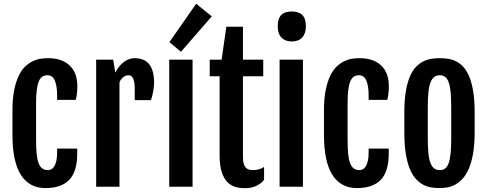

<svg xmlns="http://www.w3.org/2000/svg" viewBox="-20 -988 2578 1016"><path d="M220.2 7.3C276.2 7.3 318.3 -7.2 346.4 -36.4C374.6 -65.5 388.7 -112 388.7 -175.8V-201.7H282.2V-180.7C282.2 -163.1 280.8 -148.4 278.1 -136.5C275.3 -124.6 271.7 -115.1 267.3 -107.9C262.9 -100.7 257.8 -95.6 252 -92.5C246.1 -89.4 240.1 -87.9 233.9 -87.9C221.8 -87.9 211.8 -90.8 203.6 -96.7C195.5 -102.5 189 -111.9 184.1 -124.8C179.2 -137.6 175.8 -154.3 173.8 -174.8C171.9 -195.3 170.9 -220.2 170.9 -249.5V-440.4C170.9 -469.4 172.1 -493.5 174.6 -512.7C177 -531.9 180.7 -547.2 185.8 -558.6C190.8 -570 197.1 -578 204.6 -582.8C212.1 -587.5 220.9 -589.8 231 -589.8C249.2 -589.8 262.3 -580.3 270.3 -561.3C278.2 -542.2 282.2 -515.8 282.2 -481.9V-459.5H380.9C383.5 -469.9 385.5 -480.7 387 -491.9C388.4 -503.2 389.2 -516.6 389.2 -532.2C389.2 -557.3 385.4 -579.1 377.9 -597.7C370.4 -616.2 359.9 -631.6 346.2 -643.8C332.5 -656 316.2 -665.1 297.4 -671.1C278.5 -677.2 257.6 -680.2 234.9 -680.2C223.5 -680.2 210.9 -679.3 197.3 -677.5C183.6 -675.7 169.8 -671.6 155.8 -665.3C141.8 -658.9 128.2 -649.7 115 -637.7C101.8 -625.7 90.1 -609.3 79.8 -588.6C69.6 -568 61.4 -542.4 55.2 -512C49 -481.5 45.9 -445 45.9 -402.3V-275.4C45.9 -180 60.8 -109 90.6 -62.5C120.4 -16 163.6 7.3 220.2 7.3Z M488.8 -672.4V0H612.3V-553.7C617.8 -565.1 624.8 -574 633.1 -580.3C641.4 -586.7 650.4 -589.8 660.2 -589.8C664.7 -589.8 668.9 -588.8 672.9 -586.7C676.8 -584.6 680.2 -580.8 683.1 -575.4C686 -570.1 688.4 -563 690.2 -554.2C692 -545.4 692.9 -534.2 692.9 -520.5V-458H778.8C781.1 -464.8 783.3 -472.4 785.4 -480.7C787.5 -489 789.3 -497.3 790.8 -505.6C792.2 -513.9 793.4 -521.9 794.2 -529.5C795 -537.2 795.4 -543.8 795.4 -549.3C795.4 -592.9 786.9 -625.7 770 -647.5C753.1 -669.3 726.9 -680.2 691.4 -680.2C672.9 -680.2 654.7 -673.8 637 -661.1C619.2 -648.4 603.5 -629.4 589.8 -604L579.1 -672.4Z M875.5 -672.4V0H999V-672.4ZM876.5 -765.1 937.5 -713.9 1100.6 -901.4 1018.1 -968.3Z M1142.1 -584.5V-167.5C1142.1 -131 1145.8 -101.4 1153.1 -78.6C1160.4 -55.8 1170.2 -38 1182.6 -25.1C1195 -12.3 1209.1 -3.6 1225.1 1C1241 5.5 1257.6 7.8 1274.9 7.8C1283.7 7.8 1292.6 7.2 1301.8 5.9C1310.9 4.6 1319.8 2.2 1328.6 -1.2C1337.4 -4.6 1345.9 -9.1 1354.2 -14.6C1362.5 -20.2 1370.3 -27.3 1377.4 -36.1V-104.5C1369 -99.3 1360.1 -95.2 1350.8 -92.3C1341.6 -89.4 1330.9 -87.9 1318.8 -87.9C1311.7 -87.9 1304.9 -88.7 1298.3 -90.3C1291.8 -92 1286.1 -95.3 1281.2 -100.3C1276.4 -105.4 1272.5 -112.4 1269.8 -121.3C1267 -130.3 1265.6 -142.1 1265.6 -156.7V-584.5H1373V-672.4H1265.6V-846.7H1177.7L1152.8 -672.4H1089.8V-584.5Z M1523.4 -768.6C1547.9 -768.6 1566.5 -775.6 1579.3 -789.8C1592.2 -804 1598.6 -823.7 1598.6 -849.1C1598.6 -876.5 1592.3 -896.3 1579.6 -908.7C1566.9 -921.1 1548.3 -927.2 1523.9 -927.2C1512.2 -927.2 1501.8 -925.9 1492.7 -923.1C1483.6 -920.3 1475.8 -915.9 1469.5 -909.9C1463.1 -903.9 1458.3 -895.9 1454.8 -886C1451.4 -876.1 1449.7 -863.8 1449.7 -849.1C1449.7 -822.8 1456.3 -802.7 1469.5 -789.1C1482.7 -775.4 1500.7 -768.6 1523.4 -768.6ZM1459.5 -672.4V0H1583V-672.4Z M1868.7 7.3C1924.6 7.3 1966.7 -7.2 1994.9 -36.4C2023 -65.5 2037.1 -112 2037.1 -175.8V-201.7H1930.7V-180.7C1930.7 -163.1 1929.3 -148.4 1926.5 -136.5C1923.7 -124.6 1920.2 -115.1 1915.8 -107.9C1911.4 -100.7 1906.2 -95.6 1900.4 -92.5C1894.5 -89.4 1888.5 -87.9 1882.3 -87.9C1870.3 -87.9 1860.2 -90.8 1852.1 -96.7C1843.9 -102.5 1837.4 -111.9 1832.5 -124.8C1827.6 -137.6 1824.2 -154.3 1822.3 -174.8C1820.3 -195.3 1819.3 -220.2 1819.3 -249.5V-440.4C1819.3 -469.4 1820.6 -493.5 1823 -512.7C1825.4 -531.9 1829.2 -547.2 1834.2 -558.6C1839.3 -570 1845.5 -578 1853 -582.8C1860.5 -587.5 1869.3 -589.8 1879.4 -589.8C1897.6 -589.8 1910.7 -580.3 1918.7 -561.3C1926.7 -542.2 1930.7 -515.8 1930.7 -481.9V-459.5H2029.3C2031.9 -469.9 2033.9 -480.7 2035.4 -491.9C2036.9 -503.2 2037.6 -516.6 2037.6 -532.2C2037.6 -557.3 2033.9 -579.1 2026.4 -597.7C2018.9 -616.2 2008.3 -631.6 1994.6 -643.8C1981 -656 1964.7 -665.1 1945.8 -671.1C1926.9 -677.2 1906.1 -680.2 1883.3 -680.2C1871.9 -680.2 1859.4 -679.3 1845.7 -677.5C1832 -675.7 1818.2 -671.6 1804.2 -665.3C1790.2 -658.9 1776.6 -649.7 1763.4 -637.7C1750.2 -625.7 1738.5 -609.3 1728.3 -588.6C1718 -568 1709.8 -542.4 1703.6 -512C1697.4 -481.5 1694.3 -445 1694.3 -402.3V-275.4C1694.3 -180 1709.2 -109 1739 -62.5C1768.8 -16 1812 7.3 1868.7 7.3Z M2306.6 7.3C2319.7 7.3 2333.3 6.1 2347.4 3.7C2361.6 1.2 2375.5 -3.7 2389.2 -11.2C2402.8 -18.7 2415.9 -29.2 2428.2 -42.7C2440.6 -56.2 2451.5 -73.9 2460.9 -95.7C2470.4 -117.5 2477.9 -144.2 2483.4 -175.8C2488.9 -207.4 2491.7 -245 2491.7 -288.6V-394C2491.7 -438 2489 -475.7 2483.6 -507.1C2478.3 -538.5 2470.9 -564.8 2461.7 -585.9C2452.4 -607.1 2441.7 -623.9 2429.4 -636.5C2417.2 -649 2404.3 -658.4 2390.6 -664.8C2377 -671.1 2363 -675.3 2348.6 -677.2C2334.3 -679.2 2320.5 -680.2 2307.1 -680.2C2293.1 -680.2 2278.8 -679.1 2264.2 -677C2249.5 -674.9 2235.3 -670.5 2221.4 -663.8C2207.6 -657.1 2194.5 -647.5 2182.1 -635C2169.8 -622.5 2158.9 -605.6 2149.7 -584.5C2140.4 -563.3 2133.1 -537.2 2127.7 -506.1C2122.3 -475 2119.6 -437.7 2119.6 -394V-288.6C2119.6 -244.3 2122.2 -206.2 2127.4 -174.3C2132.6 -142.4 2139.8 -115.6 2148.9 -93.8C2158 -71.9 2168.7 -54.4 2180.9 -41C2193.1 -27.7 2206.1 -17.4 2220 -10.3C2233.8 -3.1 2248.1 1.6 2262.9 3.9C2277.8 6.2 2292.3 7.3 2306.6 7.3ZM2307.6 -87.9C2295.9 -87.9 2286.1 -90.7 2278.1 -96.4C2270.1 -102.1 2263.5 -111.5 2258.3 -124.5C2253.1 -137.5 2249.3 -154.7 2247.1 -176C2244.8 -197.3 2243.7 -223.8 2243.7 -255.4V-420.9C2243.7 -452.5 2244.8 -479 2247.1 -500.5C2249.3 -522 2253.1 -539.3 2258.3 -552.5C2263.5 -565.7 2270.1 -575.2 2278.1 -581.1C2286.1 -586.9 2295.9 -589.8 2307.6 -589.8C2318.7 -589.8 2328 -586.9 2335.7 -581.1C2343.3 -575.2 2349.5 -565.7 2354.2 -552.5C2359 -539.3 2362.4 -522 2364.5 -500.5C2366.6 -479 2367.7 -452.5 2367.7 -420.9V-255.4C2367.7 -223.8 2366.6 -197.3 2364.5 -176C2362.4 -154.7 2359 -137.5 2354.2 -124.5C2349.5 -111.5 2343.3 -102.1 2335.7 -96.4C2328 -90.7 2318.7 -87.9 2307.6 -87.9Z"/></svg>

Font: Fjalla One
Style: Regular
Weight: 400
Designer: Irina Smirnova
Foundry: Irina Smirnova
Version: Version 1.001